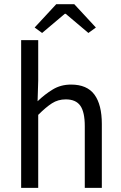

<svg xmlns="http://www.w3.org/2000/svg" viewBox="-20 -906 584 926"><path d="M82 0V-712.4H164.3V-517.6L161.3 -417.7Q195.5 -450.8 234.3 -474.4Q273 -498.1 322.7 -498.1Q400 -498.1 435.6 -449.5Q471.1 -401 471.1 -308V0H388.9V-297.4Q388.9 -365.6 367.4 -396.1Q345.9 -426.7 297.2 -426.7Q259.9 -426.7 230.6 -407.8Q201.3 -389 164.3 -352V0ZM183.1 -747 147.1 -773.3 251.3 -885.8H338.2L442.4 -773.3L406.3 -747L296.7 -839.6H292.7Z"/></svg>

Font: Source Sans Variable
Style: Regular
Weight: 200
Designer: Paul D. Hunt
Foundry: Adobe Systems Incorporated
Version: Version 3.006;hotconv 1.0.111;makeotfexe 2.5.65597